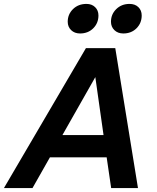

<svg xmlns="http://www.w3.org/2000/svg" viewBox="-44 -961 802 981"><path d="M-24 0 395 -715H545L661 0H524L501 -157H211L122 0ZM275 -271H485L443 -567ZM365 -790Q337 -790 319.5 -807Q302 -824 302 -850Q302 -888 329 -914.5Q356 -941 398 -941Q425 -941 442 -924.5Q459 -908 459 -882Q459 -843 432.5 -816.5Q406 -790 365 -790ZM586 -790Q558 -790 540.5 -807Q523 -824 523 -850Q523 -888 550 -914.5Q577 -941 618 -941Q646 -941 663 -924.5Q680 -908 680 -882Q680 -843 653.5 -816.5Q627 -790 586 -790Z"/></svg>

Font: Wix Madefor Text
Style: Bold Italic
Weight: 700
Italic angle: -12°
Designer: Dalton Maag Ltd
Foundry: Dalton Maag Ltd
Version: Version 3.100